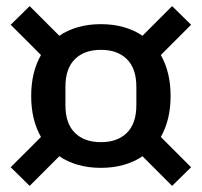

<svg xmlns="http://www.w3.org/2000/svg" viewBox="-20 -663 660 628"><path d="M310 -114Q269 -114 234.5 -124Q200 -134 174 -152L77 -55L15 -116L114 -215Q82 -271 82 -349Q82 -427 114 -483L15 -582L77 -643L174 -546Q200 -564 234.5 -574Q269 -584 310 -584Q351 -584 385.5 -574Q420 -564 446 -546L543 -643L605 -582L506 -483Q538 -427 538 -349Q538 -271 506 -215L605 -116L543 -55L446 -152Q420 -134 385.5 -124Q351 -114 310 -114ZM310 -198Q364 -198 395 -228.5Q426 -259 426 -319V-379Q426 -439 395 -469.5Q364 -500 310 -500Q256 -500 225 -469.5Q194 -439 194 -379V-319Q194 -259 225 -228.5Q256 -198 310 -198Z"/></svg>

Font: IBM Plex Sans Arabic Medium
Style: Regular
Weight: 500
Designer: Mike Abbink, Paul van der Laan, Pieter van Rosmalen, Wael Morcos, Khajak Apelian
Foundry: Bold Monday
Version: Version 1.1